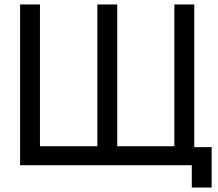

<svg xmlns="http://www.w3.org/2000/svg" viewBox="-20 -740 978 860"><path d="M850 -81H928V100H839V0H70V-720H159V-85H416V-720H505V-85H761V-720H850Z"/></svg>

Font: Manrope Medium
Style: Medium
Weight: 500
Designer: Mikhail Sharanda
Foundry: Mikhail Sharanda
Version: Version 4.000;hotconv 1.0.109;makeotfexe 2.5.65596